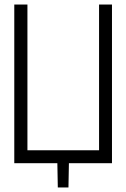

<svg xmlns="http://www.w3.org/2000/svg" viewBox="-20 -720 558 847"><path d="M474 -700H417V-57H101V-700H43V0H233L235 107H282L284 0H474Z"/></svg>

Font: Advent Pro
Style: Regular
Weight: 400
Designer: VivaRado, Andreas Kalpakidis
Foundry: VivaRado, Andreas Kalpakidis
Version: Version 3.000